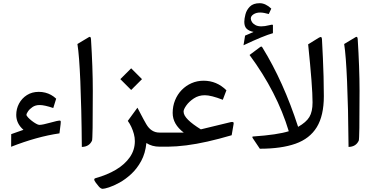

<svg xmlns="http://www.w3.org/2000/svg" viewBox="-20 -913 2330 1195"><path d="M357.4 -141.6Q359.9 -158.7 355.7 -161.4Q351.6 -164.1 332.5 -159.7L286.6 -147.9Q270 -143.1 252.7 -139.4Q235.4 -135.7 224.6 -135.7Q217.8 -135.7 204.6 -143.1Q191.4 -150.4 177.7 -161.1Q164.1 -171.9 154.3 -182.4Q144.5 -192.9 144.5 -199.2Q144.5 -205.1 154.3 -219.7Q164.1 -234.4 182.4 -246.8Q200.7 -259.3 227.1 -259.3Q242.2 -259.3 263.2 -254.6Q284.2 -250 311.5 -240.7L329.6 -298.8Q314.5 -313 297.6 -322.3Q280.8 -331.5 261.7 -336.4Q242.7 -341.3 221.2 -341.3Q179.2 -341.3 147.7 -321.3Q116.2 -301.3 98.6 -268.6Q81.1 -235.8 81.1 -197.8Q81.1 -170.9 92.3 -147.7Q103.5 -124.5 126 -105L49.8 -78.1L49.3 0.5Q128.9 -30.8 204.3 -51.8Q279.8 -72.8 350.1 -83Z M461.9 -639.2Q467.8 -602.1 472.2 -544.2Q476.6 -486.3 480 -406.7Q483.4 -327.1 485.8 -225.6Q488.3 -124 489.3 1.5Q512.2 1 528.1 -8.8Q543.9 -18.6 552.7 -37.6Q555.2 -42.5 556.4 -117.4Q557.6 -192.4 557.6 -347.7Q557.6 -421.4 554.7 -501.2Q551.8 -581.1 546.4 -668Q545.9 -678.7 542.5 -682.1Q539.1 -685.5 532.7 -681.6Z M796.4 -487.8 729 -420.4 796.4 -353 863.8 -420.4ZM891.1 -22.9Q925.8 0 974.1 0H986.8Q998.5 0 998.5 -37.6V-49.8Q998.5 -87.9 986.8 -87.9H971.7Q946.3 -87.9 925.8 -101.1Q905.3 -114.3 890.1 -140.6Q883.3 -152.3 873.5 -170.2Q863.8 -188 853.8 -207.5Q843.8 -227.1 835.4 -242.7L775.4 -160.6Q787.6 -144 797.4 -123Q807.1 -102.1 813.2 -79.6Q819.3 -57.1 819.3 -34.7Q819.3 20.5 788.1 65.4Q756.8 110.4 701.9 143.1Q647 175.8 574.7 195.8Q567.4 197.8 566.7 202.4Q565.9 207 569.1 212.9Q572.3 218.8 576.2 224.1L595.2 248Q600.6 254.4 606.9 258.3Q613.3 262.2 619.1 262.2Q629.4 262.2 658 253.2Q686.5 244.1 723.4 223.9Q760.3 203.6 796.4 170.4Q832.5 137.2 858.6 89.4Q884.8 41.5 891.1 -22.9Z M1054.7 -210Q1054.7 -174.8 1072 -144.3Q1089.4 -113.8 1123.5 -87.9H981.4Q954.6 -87.9 954.6 -49.8V-37.6Q954.6 0 981.4 0H1024.4Q1077.6 -0.5 1139.4 -8.3Q1201.2 -16.1 1271.7 -32Q1342.3 -47.9 1421.9 -71.3L1434.1 -142.1Q1435.5 -150.4 1430.9 -152.8Q1426.3 -155.3 1415.5 -152.8L1230 -107.9Q1204.1 -124 1184.1 -138.9Q1164.1 -153.8 1150.4 -167.5Q1136.7 -181.2 1129.6 -193.8Q1122.6 -206.5 1122.6 -218.8Q1122.6 -232.4 1139.6 -256.6Q1156.7 -280.8 1186.5 -300.5Q1216.3 -320.3 1254.9 -320.3Q1293.9 -320.3 1366.7 -292L1389.2 -351.1Q1358.9 -380.9 1323.5 -395.8Q1288.1 -410.6 1247.1 -410.6Q1207 -410.6 1172.1 -395.3Q1137.2 -379.9 1110.8 -352.8Q1084.5 -325.7 1069.6 -289.1Q1054.7 -252.4 1054.7 -210Z M1495.6 -631.3Q1558.6 -661.1 1604.5 -679.9Q1650.4 -698.7 1678.7 -706.5V-755.9Q1678.7 -760.7 1668.9 -759Q1659.2 -757.3 1654.8 -755.9Q1641.1 -752.4 1628.9 -750.7Q1616.7 -749 1606.4 -749Q1584.5 -749 1570.1 -756.8Q1555.7 -764.6 1548.3 -775.9Q1541 -787.1 1541 -797.9Q1541 -813 1557.9 -824Q1574.7 -835 1599.1 -835Q1610.8 -835 1624.3 -832.5Q1637.7 -830.1 1652.8 -825.7L1668.5 -859.4Q1650.9 -876 1632.8 -884.5Q1614.7 -893.1 1596.7 -893.1Q1556.2 -893.1 1535.4 -872.1Q1514.6 -851.1 1507.6 -823.7Q1500.5 -796.4 1500.5 -777.3Q1500.5 -748 1515.4 -733.9Q1530.3 -719.7 1558.1 -714.4Q1544.9 -708.5 1531.7 -702.6Q1518.6 -696.8 1505.4 -691.4ZM1777.3 -96.2Q1743.2 -85.4 1687.7 -77.1Q1632.3 -68.8 1555.2 -63.5Q1550.8 -63.5 1550.5 -60.5Q1550.3 -57.6 1553.7 -52.2L1597.2 12.7Q1731 12.7 1819.3 -18.6Q1907.7 -49.8 1951.7 -121.6Q1995.6 -193.4 1995.6 -314.5Q1995.6 -378.4 1993.9 -436.5Q1992.2 -494.6 1989.7 -551.5Q1987.3 -608.4 1983.9 -668.9Q1983.4 -679.7 1978.8 -681.9Q1974.1 -684.1 1964.4 -678.2L1897.9 -637.2Q1904.8 -570.3 1909.9 -514.6Q1915 -459 1918.5 -414.3Q1921.9 -369.6 1923.6 -335Q1925.3 -300.3 1925.3 -275.4Q1925.3 -217.8 1905.5 -184.8Q1885.7 -151.9 1835.4 -123.5Q1745.1 -403.3 1613.3 -617.2Q1611.3 -621.1 1608.2 -622.8Q1605 -624.5 1599.1 -620.1L1533.2 -570.8Q1618.7 -455.1 1679.7 -336.4Q1740.7 -217.8 1777.3 -96.2Z M2122.1 -639.2Q2127.9 -602.1 2132.3 -544.2Q2136.7 -486.3 2140.1 -406.7Q2143.6 -327.1 2146 -225.6Q2148.4 -124 2149.4 1.5Q2172.4 1 2188.2 -8.8Q2204.1 -18.6 2212.9 -37.6Q2215.3 -42.5 2216.6 -117.4Q2217.8 -192.4 2217.8 -347.7Q2217.8 -421.4 2214.8 -501.2Q2211.9 -581.1 2206.5 -668Q2206.1 -678.7 2202.6 -682.1Q2199.2 -685.5 2192.9 -681.6Z"/></svg>

Font: Sahel VF Regular
Style: Regular
Weight: 400
Foundry: Saber Rastikerdar (saber.rastikerdar@gmail.com)
Version: Version 3.4.0